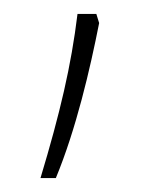

<svg xmlns="http://www.w3.org/2000/svg" viewBox="-20 -126 218 275"><path d="M122 -93 118 -106H91C82 -32 66 36 38 129H60C89 59 109 -27 122 -93Z"/></svg>

Font: Noto Sans Gujarati UI Condensed Thin
Style: Regular
Weight: 100
Width: 3
Designer: Jelle Bosma - Monotype Design Team, Universal Thirst
Foundry: Monotype Imaging Inc.
Version: Version 2.106